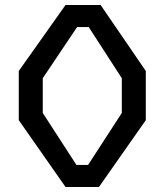

<svg xmlns="http://www.w3.org/2000/svg" viewBox="-20 -750 660 770"><path d="M55.3 -268V-465.3L242.8 -730H383.5L564.7 -465.3V-268L376.8 0H242.8ZM333.2 -88.5 468.5 -297V-436.3L335.8 -641.5H289.2L151.5 -436.3V-297L286.5 -88.5Z"/></svg>

Font: Monaspace Krypton Var ExLight
Style: Regular
Weight: 200
Designer: Riley Cran and the Lettermatic Team
Version: Version 1.200 (Monaspace Krypton Var)